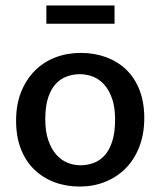

<svg xmlns="http://www.w3.org/2000/svg" viewBox="-20 -674 588 704"><path d="M509 -241Q509 -182 490.5 -135Q472 -88 440 -56Q408 -24 365 -7Q322 10 272 10Q222 10 179.5 -6Q137 -22 105.5 -52.5Q74 -83 56.5 -128Q39 -173 39 -231Q39 -291 57.5 -337Q76 -383 108 -415Q140 -447 183 -463.5Q226 -480 276 -480Q326 -480 368.5 -464.5Q411 -449 442.5 -419Q474 -389 491.5 -344Q509 -299 509 -241ZM402 -236Q402 -281 391 -312.5Q380 -344 362 -364Q344 -384 320.5 -393Q297 -402 273 -402Q249 -402 226 -394Q203 -386 185 -367Q167 -348 156.5 -316Q146 -284 146 -236Q146 -192 157 -160Q168 -128 186 -107.5Q204 -87 227 -77.5Q250 -68 275 -68Q299 -68 322 -76Q345 -84 363 -103.5Q381 -123 391.5 -155.5Q402 -188 402 -236ZM400 -654V-587H150V-654Z"/></svg>

Font: Mukta Vaani Medium
Style: Regular
Weight: 500
Designer: Noopur Datye, Girish Dalvi, Yashodeep Gholap, Pallavi Karambelkar
Foundry: Ek Type
Version: Version 2.538;PS 1.000;hotconv 16.6.51;makeotf.lib2.5.65220;